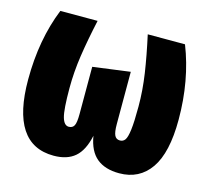

<svg xmlns="http://www.w3.org/2000/svg" viewBox="-85 -631 812 747"><g transform="rotate(15 321.0 -257.5)"><path d="M624 -243Q624 -110 579.5 -46Q535 18 454 18Q397 18 363.5 -9.5Q330 -37 320 -97Q307 -36 275.5 -9Q244 18 190 18Q18 18 18 -243Q18 -404 70 -533H220Q202 -451 192 -384Q182 -317 182 -252Q182 -166 190.5 -136Q199 -106 218 -106Q233 -106 239.5 -118Q246 -130 246 -165V-355L396 -375V-165Q396 -132 402.5 -119Q409 -106 424 -106Q437 -106 444.5 -116.5Q452 -127 456 -158.5Q460 -190 460 -252Q460 -317 450 -384Q440 -451 422 -533H572Q624 -401 624 -243Z"/></g></svg>

Font: Fira Sans Extra Condensed ExtraBold
Style: Regular
Weight: 800
Width: 1
Designer: Carrois Corporate & Edenspiekermann AG
Foundry: Carrois Corporate GbR & Edenspiekermann AG
Version: Version 4.203